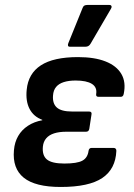

<svg xmlns="http://www.w3.org/2000/svg" viewBox="-20 -731 531 763"><path d="M221.1 12Q120 12 74.4 -24.8Q28.9 -61.6 35.4 -133.9Q38.1 -166.2 52.3 -190.6Q66.4 -215 91.1 -231.2Q115.8 -247.4 147.9 -253.1L148.2 -254.7Q113.6 -267.4 97.5 -298.2Q81.5 -329 86.1 -374.2Q92.1 -438.6 142.5 -471.4Q192.9 -504.1 290.1 -504.1Q355.6 -504.1 399.3 -486.9Q443.1 -469.7 462.2 -437.2Q481.4 -404.6 471.7 -357.9Q469.7 -346.2 459.6 -346.2H371.9Q360.2 -346.2 362.2 -357.6Q366.5 -384.1 345.3 -397.6Q324 -411 280.5 -411Q253.2 -411 233.4 -404.7Q213.6 -398.4 202.9 -385.4Q192.1 -372.4 190.7 -351.5Q188.1 -319.6 205.9 -303.7Q223.6 -287.8 266.7 -287.8H333.6Q346 -287.8 343.6 -276.1L334.9 -219.2Q332.9 -207.5 321.9 -207.5H243Q215.4 -207.5 195.2 -201.1Q174.9 -194.6 163.7 -181.4Q152.4 -168.3 150.4 -148.4Q147.1 -113.2 166.5 -97.2Q186 -81.1 235.8 -81.1Q286.1 -81.1 307.1 -92.4Q328.2 -103.6 331.9 -131.5Q333.6 -143.2 344.3 -143.2H431Q442.4 -143.2 442.4 -131.5Q439.4 -59.3 386.5 -23.7Q333.6 12 221.1 12ZM257.5 -545.3Q251.5 -545.3 250.3 -549.5Q249.2 -553.7 251.5 -559.4L308.3 -699.6Q311 -706.7 315.7 -709Q320.4 -711.3 327 -711.3H414.6Q421.3 -711.3 423 -706.7Q424.7 -702 421 -696.3L339.7 -557Q333 -545.3 319.6 -545.3Z"/></svg>

Font: Sofia Sans Hairline
Style: Italic
Weight: 1
Italic angle: -9°
Designer: Botio Nikoltchev, Ani Petrova
Foundry: lettersoup
Version: Version 4.102